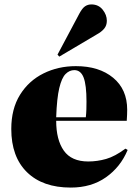

<svg xmlns="http://www.w3.org/2000/svg" viewBox="-20 -834 622 868"><path d="M300 14Q173 14 102 -55.5Q31 -125 31 -251Q31 -342 70.5 -405.5Q110 -469 176.5 -502Q243 -535 323 -535Q428 -535 491.5 -482.5Q555 -430 555 -338Q555 -327 554.5 -315Q554 -303 553 -288H234Q234 -202 268.5 -153Q303 -104 379 -104Q420 -104 460 -115.5Q500 -127 547 -162L557 -156Q525 -79 459 -32.5Q393 14 300 14ZM234 -304H368Q370 -322 370.5 -340Q371 -358 371 -375Q371 -450 358 -483.5Q345 -517 316 -517Q294 -517 276.5 -499.5Q259 -482 248 -436Q237 -390 234 -304ZM248 -578 240 -587 339 -773Q352 -797 364.5 -805.5Q377 -814 393 -814Q425 -814 444 -790.5Q463 -767 463 -740Q463 -719 451 -704.5Q439 -690 417 -678Z"/></svg>

Font: Literata 72pt ExtraBold
Style: Regular
Weight: 800
Designer: Latin by Veronika Burian and Jose Scaglione. Greek by Irene Vlachou. Cyrillic by Vera Evstafieva.
Foundry: TypeTogether
Version: Version 3.002